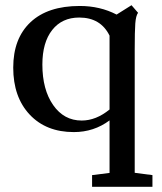

<svg xmlns="http://www.w3.org/2000/svg" viewBox="-20 -490 616 730"><path d="M330.1 220.2V175.8L396.5 167.5V-32.2Q336.9 12.2 260.7 12.2Q155.3 12.2 92.8 -54.4Q30.3 -121.1 30.3 -232.9Q30.3 -343.8 95.9 -405.5Q161.6 -467.3 283.2 -467.3Q360.4 -467.3 423.3 -434.6L480 -470.2L504.9 -441.4Q496.6 -430.2 494.4 -400.9Q492.2 -371.6 492.2 -302.2V167L559.6 175.8V220.2ZM290.5 -31.7Q345.2 -31.7 396.5 -73.7V-354.5Q362.8 -423.3 281.2 -423.3Q215.8 -423.3 178.5 -376Q141.1 -328.6 141.1 -244.6Q141.1 -149.4 182.1 -90.6Q223.1 -31.7 290.5 -31.7Z"/></svg>

Font: Elstob 6pt Medium
Style: Regular
Weight: 500
Designer: Peter S. Baker
Version: Version 1.015